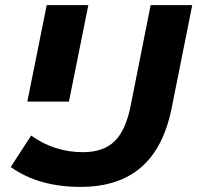

<svg xmlns="http://www.w3.org/2000/svg" viewBox="-20 -720 773 752"><path d="M22 -66 102 -189Q193 -124 305 -124Q385 -124 429 -167Q473 -210 492 -307L570 -700H733L653 -300Q622 -142 533 -65Q444 12 296 12Q130 12 22 -66ZM163 -700H326L250 -322H87Z"/></svg>

Font: Idrija
Style: Bold Italic
Weight: 700
Italic angle: -11.3°
Designer: Julieta Ulanovsky
Foundry: Julieta Ulanovsky
Version: Version 7.200